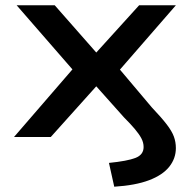

<svg xmlns="http://www.w3.org/2000/svg" viewBox="-20 -518 728 726"><path d="M412 188 392 98Q462 91 492.5 79Q523 67 523 38Q523 21 514.5 5Q506 -11 490 -30Q474 -49 449 -74L341 -195H347L172 0H33L281 -287L284 -221L43 -498H187L347 -316H341L506 -498H645L405 -222L408 -285L554 -112Q591 -73 610.5 -47.5Q630 -22 637.5 -1.5Q645 19 645 42Q645 81 620 112.5Q595 144 543.5 163.5Q492 183 412 188Z"/></svg>

Font: Nunito Sans 7pt Expanded SemiBold
Style: Regular
Weight: 600
Width: 7
Designer: Vernon Adams
Foundry: Vernon Adams
Version: Version 3.101;gftools[0.9.27]